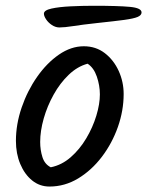

<svg xmlns="http://www.w3.org/2000/svg" viewBox="-20 -675 521 679"><path d="M325.1 -593.7Q269.1 -587.6 238.6 -582.7Q208 -577.9 189.3 -577.9Q176 -578.2 163.3 -586.6Q150.7 -595 143 -606.6Q135.3 -618.2 135.3 -626.6Q135.3 -638.8 162.1 -644.7Q188.9 -650.6 229.7 -652.6Q270.4 -654.6 310.6 -654.6Q398.9 -654.6 439.7 -650.7Q480.6 -646.8 480.6 -631.1Q480.6 -621 466.7 -615.1Q452.8 -609.2 419.1 -604.6Q385.4 -600.1 325.1 -593.7ZM417.3 -342.6Q417.3 -284.2 397 -226.3Q376.6 -168.4 340.3 -120.5Q303.9 -72.7 256.5 -44Q209.1 -15.3 155 -15.3Q120.3 -15.3 93.7 -36.8Q67.1 -58.3 51.7 -95Q36.3 -131.7 36.3 -176.7Q36.3 -235.5 56.5 -294.6Q76.7 -353.7 111 -402.9Q145.4 -452.1 188.3 -481.8Q231.3 -511.4 276.4 -511.4Q319 -511.4 350.5 -487.2Q382 -463 399.7 -424.3Q417.3 -385.6 417.3 -342.6ZM289.8 -449.7Q253.5 -439.9 222.9 -410.4Q192.2 -381 169.7 -340.4Q147.1 -299.9 134.6 -255.9Q122.1 -211.9 122.1 -172.9Q122.1 -144.7 130 -119.6Q137.8 -94.4 159.5 -83.4Q198.3 -91.2 230.1 -119Q261.9 -146.8 284.9 -185.5Q308 -224.2 320.6 -265.7Q333.2 -307.2 333.2 -341.3Q333.2 -372.7 322.4 -404.2Q311.6 -435.6 289.8 -449.7Z"/></svg>

Font: Kalam Variable Light
Style: Regular
Weight: 300
Designer: Lipi Raval, Jonny Pinhorn
Foundry: Indian Type Foundry
Version: Version 3.000